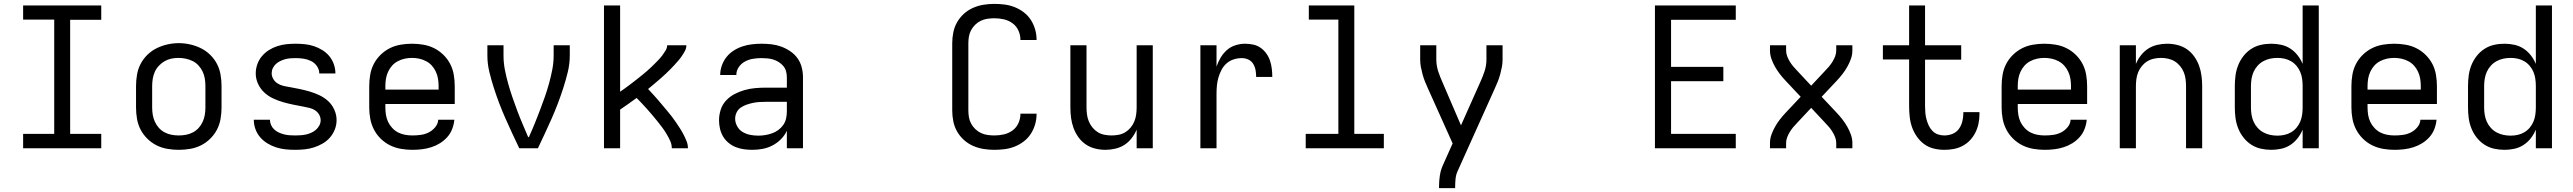

<svg xmlns="http://www.w3.org/2000/svg" viewBox="-20 -763 13240 988"><path d="M99 0V-74H259V-662H99V-735H501V-661H341V-74H501V0Z M900 8Q871 8 841.5 3Q812 -2 786 -15Q760 -28 738.5 -49Q717 -70 703.5 -96Q690 -122 685 -151.5Q680 -181 680 -210V-320Q680 -349 685 -378.5Q690 -408 703.5 -434Q717 -460 738.5 -481Q760 -502 786.5 -515Q813 -528 842 -534.5Q871 -541 900 -541Q929 -541 958 -534.5Q987 -528 1013.5 -515Q1040 -502 1061.5 -481Q1083 -460 1096.5 -434Q1110 -408 1115 -378.5Q1120 -349 1120 -320V-210Q1120 -181 1115 -151.5Q1110 -122 1096.5 -96Q1083 -70 1061.5 -49Q1040 -28 1014 -15Q988 -2 958.5 3Q929 8 900 8ZM900 -66Q919 -66 937.5 -69.5Q956 -73 973 -82Q990 -91 1002.5 -105Q1015 -119 1023 -136.5Q1031 -154 1034 -172.5Q1037 -191 1037 -210V-320Q1037 -339 1034 -358Q1031 -377 1023 -394Q1015 -411 1002 -425.5Q989 -440 972 -448.5Q955 -457 936 -461Q917 -465 898 -465Q879 -465 860.5 -461Q842 -457 826 -447.5Q810 -438 797 -424Q784 -410 776.5 -393Q769 -376 766 -357.5Q763 -339 763 -320V-210Q763 -191 766 -172.5Q769 -154 777 -136.5Q785 -119 797.5 -105Q810 -91 827 -82Q844 -73 862.5 -69.5Q881 -66 900 -66Z M1499 8Q1474 8 1449.5 5.5Q1425 3 1401.5 -4.5Q1378 -12 1356.5 -25Q1335 -38 1319 -56.5Q1303 -75 1294.5 -98.5Q1286 -122 1286 -147Q1286 -147 1286 -147Q1286 -147 1286 -147H1369Q1369 -133 1375 -119.5Q1381 -106 1391.5 -96.5Q1402 -87 1415 -81Q1428 -75 1442 -71.5Q1456 -68 1470 -67Q1484 -66 1499 -66Q1513 -66 1527 -67Q1541 -68 1555 -71Q1569 -74 1582 -80Q1595 -86 1605.5 -95Q1616 -104 1623 -117Q1630 -130 1630 -144Q1630 -160 1622 -173.5Q1614 -187 1601 -195.5Q1588 -204 1573 -207.5Q1558 -211 1543 -214Q1516 -219 1489 -224.5Q1462 -230 1436 -237.5Q1410 -245 1384.5 -257Q1359 -269 1339 -288Q1319 -307 1307.5 -332.5Q1296 -358 1296 -385Q1296 -409 1304 -432Q1312 -455 1327.5 -473.5Q1343 -492 1363.5 -505Q1384 -518 1407 -525.5Q1430 -533 1453.5 -535.5Q1477 -538 1501 -538Q1525 -538 1549 -535.5Q1573 -533 1595.5 -525.5Q1618 -518 1639 -505Q1660 -492 1675 -473.5Q1690 -455 1698 -432Q1706 -409 1706 -385Q1706 -385 1706 -385Q1706 -385 1706 -385H1623Q1623 -405 1611 -422.5Q1599 -440 1580.5 -449Q1562 -458 1542 -461Q1522 -464 1501 -464Q1488 -464 1474.5 -463Q1461 -462 1448 -458.5Q1435 -455 1422.5 -449Q1410 -443 1400 -434Q1390 -425 1384 -412.5Q1378 -400 1378 -386Q1378 -371 1386 -357Q1394 -343 1407 -334.5Q1420 -326 1435 -322Q1450 -318 1465 -316Q1492 -311 1519 -305.5Q1546 -300 1572 -292.5Q1598 -285 1623.5 -273Q1649 -261 1669 -242.5Q1689 -224 1700.5 -198Q1712 -172 1712 -145Q1712 -120 1703 -97Q1694 -74 1678 -55.5Q1662 -37 1640.5 -24.5Q1619 -12 1595.5 -4.5Q1572 3 1547.5 5.5Q1523 8 1499 8Z M2102 8Q2073 8 2043.5 3Q2014 -2 1987.5 -15Q1961 -28 1939.5 -49Q1918 -70 1904.5 -96Q1891 -122 1885.5 -151Q1880 -180 1880 -210V-320Q1880 -349 1885 -378.5Q1890 -408 1903.5 -434Q1917 -460 1938.5 -481Q1960 -502 1986 -515Q2012 -528 2041.5 -533Q2071 -538 2100 -538Q2129 -538 2158.5 -533Q2188 -528 2214 -515Q2240 -502 2261.5 -481Q2283 -460 2296.5 -434Q2310 -408 2315 -378.5Q2320 -349 2320 -320V-228H1963V-210Q1963 -191 1966 -172Q1969 -153 1977 -136Q1985 -119 1998.5 -104.5Q2012 -90 2028.5 -81.5Q2045 -73 2064 -69.5Q2083 -66 2102 -66Q2124 -66 2145.5 -69Q2167 -72 2186 -81.5Q2205 -91 2219.5 -108.5Q2234 -126 2235 -147H2318Q2316 -123 2307 -99.5Q2298 -76 2281.5 -57.5Q2265 -39 2244 -26Q2223 -13 2199.5 -5.5Q2176 2 2151.5 5Q2127 8 2102 8ZM2237 -302V-320Q2237 -339 2234 -357.5Q2231 -376 2223 -393.5Q2215 -411 2202.5 -425Q2190 -439 2173 -448Q2156 -457 2137.5 -461Q2119 -465 2100 -465Q2081 -465 2062.5 -461Q2044 -457 2027 -448Q2010 -439 1997.5 -425Q1985 -411 1977 -393.5Q1969 -376 1966 -357.5Q1963 -339 1963 -320V-302Z M2652 0Q2634 -38 2616 -76.5Q2598 -115 2581 -153.5Q2564 -192 2549 -231.5Q2534 -271 2521 -311.5Q2508 -352 2498 -393.5Q2488 -435 2488 -477V-530H2571V-477Q2571 -440 2578 -404Q2585 -368 2595 -332.5Q2605 -297 2617 -262Q2629 -227 2642 -192.5Q2655 -158 2669.5 -124Q2684 -90 2698 -57L2700 -59L2702 -57L2704 -63Q2719 -96 2732.5 -129.5Q2746 -163 2759 -197Q2772 -231 2784 -265.5Q2796 -300 2805.5 -334.5Q2815 -369 2822 -405Q2829 -441 2829 -477V-530H2912V-477Q2912 -435 2902 -393.5Q2892 -352 2879 -311.5Q2866 -271 2851 -231.5Q2836 -192 2819 -153.5Q2802 -115 2784 -76.5Q2766 -38 2748 0Z M3088 0V-735H3171V-291Q3183 -299 3194.5 -307.5Q3206 -316 3217.5 -324.5Q3229 -333 3240.5 -342Q3252 -351 3263.5 -360Q3275 -369 3286 -378Q3297 -387 3308 -396.5Q3319 -406 3329.5 -416Q3340 -426 3350 -436Q3360 -446 3370 -456.5Q3380 -467 3388.5 -478.5Q3397 -490 3405 -503Q3413 -516 3413 -530H3512Q3512 -515 3504.5 -501Q3497 -487 3488.5 -474.5Q3480 -462 3470 -450.5Q3460 -439 3450 -428Q3440 -417 3429 -406Q3418 -395 3407 -384.5Q3396 -374 3384.5 -364Q3373 -354 3361.5 -344Q3350 -334 3338.5 -324.5Q3327 -315 3315 -305Q3328 -291 3340.5 -277.5Q3353 -264 3365 -250Q3377 -236 3389 -221.5Q3401 -207 3413 -193Q3425 -179 3436.5 -164Q3448 -149 3458.5 -133.5Q3469 -118 3479 -102.5Q3489 -87 3497.5 -70.5Q3506 -54 3513 -36.5Q3520 -19 3520 0H3437Q3437 -20 3428.5 -38.5Q3420 -57 3409.5 -74.5Q3399 -92 3387 -108Q3375 -124 3362.5 -139.5Q3350 -155 3337 -170.5Q3324 -186 3310.5 -201Q3297 -216 3283.5 -230.5Q3270 -245 3256 -259Q3235 -244 3213.5 -228.5Q3192 -213 3171 -199V0Z M3851 8Q3830 8 3808 5Q3786 2 3766 -6Q3746 -14 3729 -28Q3712 -42 3701 -60.5Q3690 -79 3685 -100.5Q3680 -122 3680 -144Q3680 -171 3688.5 -198Q3697 -225 3716 -245.5Q3735 -266 3760 -279Q3785 -292 3811.5 -299.5Q3838 -307 3865.5 -309.5Q3893 -312 3921 -312H4029V-365Q4029 -381 4025 -396Q4021 -411 4011 -423Q4001 -435 3987.5 -443.5Q3974 -452 3959.5 -456.5Q3945 -461 3929.5 -462.5Q3914 -464 3899 -464Q3877 -464 3855 -460.5Q3833 -457 3813.5 -446.5Q3794 -436 3781.5 -417.5Q3769 -399 3769 -377Q3769 -377 3769 -377Q3769 -377 3769 -377H3686Q3686 -377 3686 -377Q3686 -377 3686 -377Q3686 -402 3694.5 -426Q3703 -450 3718.5 -469.5Q3734 -489 3755 -502.5Q3776 -516 3800 -524Q3824 -532 3849 -535Q3874 -538 3899 -538Q3925 -538 3950.5 -535Q3976 -532 4000.5 -523Q4025 -514 4047 -499Q4069 -484 4084 -463Q4099 -442 4105.5 -416.5Q4112 -391 4112 -365V0H4029V-90Q4018 -66 3998.5 -46.5Q3979 -27 3955 -14.5Q3931 -2 3904.5 3Q3878 8 3851 8ZM3882 -65Q3900 -65 3918 -68Q3936 -71 3953 -77Q3970 -83 3985 -94Q4000 -105 4010.5 -120Q4021 -135 4025 -153Q4029 -171 4029 -189V-239H3921Q3904 -239 3887.5 -238Q3871 -237 3854.5 -233.5Q3838 -230 3822 -224.5Q3806 -219 3792 -209.5Q3778 -200 3770.5 -184.5Q3763 -169 3763 -152Q3763 -132 3773.5 -113Q3784 -94 3802 -83.5Q3820 -73 3840.5 -69Q3861 -65 3882 -65Z M5097 8Q5069 8 5041 3.5Q5013 -1 4987 -12.5Q4961 -24 4940 -43Q4919 -62 4905 -86.5Q4891 -111 4885.5 -139Q4880 -167 4880 -195V-540Q4880 -568 4885.5 -596Q4891 -624 4905 -648.5Q4919 -673 4940 -692Q4961 -711 4987 -722.5Q5013 -734 5041 -738.5Q5069 -743 5097 -743Q5124 -743 5150.5 -739.5Q5177 -736 5202 -726Q5227 -716 5248.5 -699.5Q5270 -683 5284.5 -660.5Q5299 -638 5306.5 -612Q5314 -586 5314 -560Q5314 -559 5314 -558Q5314 -557 5314 -557H5231Q5231 -557 5231 -557.5Q5231 -558 5231 -558Q5231 -583 5220.5 -606Q5210 -629 5190 -643.5Q5170 -658 5146 -663.5Q5122 -669 5097 -669Q5080 -669 5062 -666.5Q5044 -664 5028 -656.5Q5012 -649 4999 -636.5Q4986 -624 4977.5 -608.5Q4969 -593 4966 -575.5Q4963 -558 4963 -540V-195Q4963 -177 4966 -159.5Q4969 -142 4977.5 -126.5Q4986 -111 4999 -98.5Q5012 -86 5028 -78.5Q5044 -71 5062 -68.5Q5080 -66 5097 -66Q5122 -66 5146 -71.5Q5170 -77 5190 -91.5Q5210 -106 5220.5 -129Q5231 -152 5231 -177Q5231 -177 5231 -177.5Q5231 -178 5231 -178H5314Q5314 -178 5314 -177Q5314 -176 5314 -175Q5314 -149 5306.5 -123Q5299 -97 5284.5 -74.5Q5270 -52 5248.5 -35.5Q5227 -19 5202 -9Q5177 1 5150.5 4.5Q5124 8 5097 8Z M5668 8Q5642 8 5615.5 1.5Q5589 -5 5567 -20Q5545 -35 5529 -57.5Q5513 -80 5504 -105Q5495 -130 5491.5 -156.5Q5488 -183 5488 -210V-530H5571V-210Q5571 -192 5573.5 -173.5Q5576 -155 5583 -138Q5590 -121 5602 -106.5Q5614 -92 5629.5 -82.5Q5645 -73 5663.5 -69.5Q5682 -66 5700 -66Q5718 -66 5736.5 -69.5Q5755 -73 5770.5 -82.5Q5786 -92 5798 -106.5Q5810 -121 5817 -138Q5824 -155 5826.5 -173.5Q5829 -192 5829 -210V-530H5912V0H5829V-96Q5819 -72 5803 -51.5Q5787 -31 5766 -17.5Q5745 -4 5719.5 2Q5694 8 5668 8Z M6157 0V-530H6240V-420Q6248 -444 6261 -466Q6274 -488 6293 -505Q6312 -522 6337 -530Q6362 -538 6387 -538Q6408 -538 6429 -533.5Q6450 -529 6467 -517Q6484 -505 6496.5 -487.5Q6509 -470 6515.5 -450Q6522 -430 6524.5 -409Q6527 -388 6527 -367H6444Q6444 -384 6441 -401.5Q6438 -419 6429 -434Q6420 -449 6404 -456.5Q6388 -464 6370 -464Q6349 -464 6328.5 -457.5Q6308 -451 6292 -437Q6276 -423 6266 -404Q6256 -385 6250 -364.5Q6244 -344 6242 -323Q6240 -302 6240 -281V0Z M6699 0V-74H6867V-662H6715V-735H6949V-74H7101V0Z M7385 205V198Q7385 170 7389 142Q7393 114 7404 89L7455 -25L7327 -310Q7319 -327 7312 -345Q7305 -363 7300 -381.5Q7295 -400 7291.5 -418.5Q7288 -437 7288 -457V-530H7371V-457Q7371 -441 7373.5 -426Q7376 -411 7380.5 -396.5Q7385 -382 7391 -367.5Q7397 -353 7403 -339L7498 -118L7597 -340Q7610 -368 7619.5 -397Q7629 -426 7629 -457V-530H7712V-457Q7712 -437 7708.5 -418.5Q7705 -400 7700 -381.5Q7695 -363 7688 -345Q7681 -327 7673 -310L7480 119Q7472 137 7470 157.5Q7468 178 7468 198V205Z M8496 0V-735H8912V-661H8579V-419H8848V-345H8579V-74H8912V0Z M9088 0V-27Q9088 -49 9095.5 -70Q9103 -91 9114 -110.5Q9125 -130 9138.5 -147.5Q9152 -165 9167 -181L9246 -265L9167 -349Q9152 -365 9138.5 -382.5Q9125 -400 9114 -419.5Q9103 -439 9095.5 -460Q9088 -481 9088 -504V-530H9171V-504Q9171 -488 9176.5 -473.5Q9182 -459 9190 -446Q9198 -433 9207.5 -421.5Q9217 -410 9228 -399L9300 -322L9372 -399Q9383 -410 9392.5 -421.5Q9402 -433 9410 -446Q9418 -459 9423.5 -473.5Q9429 -488 9429 -504V-530H9512V-504Q9512 -481 9504.5 -460Q9497 -439 9486 -419.5Q9475 -400 9461.5 -382.5Q9448 -365 9433 -349L9354 -265L9433 -181Q9448 -165 9461.5 -147.5Q9475 -130 9486 -110.5Q9497 -91 9504.5 -70Q9512 -49 9512 -27V0H9429V-27Q9429 -42 9423.5 -56.5Q9418 -71 9410 -84Q9402 -97 9392.5 -108.5Q9383 -120 9372 -131L9300 -208L9228 -131Q9217 -120 9207.5 -108.5Q9198 -97 9190 -84Q9182 -71 9176.5 -56.5Q9171 -42 9171 -27V0Z M9985 8Q9958 8 9931 1.5Q9904 -5 9882 -21Q9860 -37 9844 -60Q9828 -83 9819 -108.5Q9810 -134 9807 -161.5Q9804 -189 9804 -216V-457H9669V-530H9804V-735H9886V-530H10072V-456H9886V-216Q9886 -199 9887.5 -182Q9889 -165 9893.5 -148.5Q9898 -132 9905 -117Q9912 -102 9924 -89.5Q9936 -77 9952 -71.5Q9968 -66 9985 -66Q10007 -66 10027 -74Q10047 -82 10059.5 -99Q10072 -116 10077.5 -137Q10083 -158 10083 -179Q10083 -181 10083 -182.5Q10083 -184 10083 -186H10166Q10166 -183 10166 -180.5Q10166 -178 10166 -175Q10166 -151 10161 -127Q10156 -103 10145 -81Q10134 -59 10117.5 -41.5Q10101 -24 10079.5 -12.5Q10058 -1 10034 3.5Q10010 8 9985 8Z M10502 8Q10473 8 10443.5 3Q10414 -2 10387.5 -15Q10361 -28 10339.5 -49Q10318 -70 10304.5 -96Q10291 -122 10285.5 -151Q10280 -180 10280 -210V-320Q10280 -349 10285 -378.5Q10290 -408 10303.5 -434Q10317 -460 10338.5 -481Q10360 -502 10386 -515Q10412 -528 10441.5 -533Q10471 -538 10500 -538Q10529 -538 10558.5 -533Q10588 -528 10614 -515Q10640 -502 10661.5 -481Q10683 -460 10696.5 -434Q10710 -408 10715 -378.5Q10720 -349 10720 -320V-228H10363V-210Q10363 -191 10366 -172Q10369 -153 10377 -136Q10385 -119 10398.5 -104.5Q10412 -90 10428.5 -81.5Q10445 -73 10464 -69.5Q10483 -66 10502 -66Q10524 -66 10545.5 -69Q10567 -72 10586 -81.5Q10605 -91 10619.5 -108.5Q10634 -126 10635 -147H10718Q10716 -123 10707 -99.5Q10698 -76 10681.5 -57.5Q10665 -39 10644 -26Q10623 -13 10599.5 -5.5Q10576 2 10551.5 5Q10527 8 10502 8ZM10637 -302V-320Q10637 -339 10634 -357.5Q10631 -376 10623 -393.5Q10615 -411 10602.5 -425Q10590 -439 10573 -448Q10556 -457 10537.5 -461Q10519 -465 10500 -465Q10481 -465 10462.5 -461Q10444 -457 10427 -448Q10410 -439 10397.5 -425Q10385 -411 10377 -393.5Q10369 -376 10366 -357.5Q10363 -339 10363 -320V-302Z M10888 0V-530H10971V-434Q10981 -458 10997 -478.5Q11013 -499 11034 -512.5Q11055 -526 11080.5 -532Q11106 -538 11132 -538Q11158 -538 11184.5 -531.5Q11211 -525 11233 -510Q11255 -495 11271 -472.5Q11287 -450 11296 -425Q11305 -400 11308.5 -373.5Q11312 -347 11312 -320V0H11229V-320Q11229 -338 11226.5 -356.5Q11224 -375 11217 -392Q11210 -409 11198 -423.5Q11186 -438 11170.5 -447.5Q11155 -457 11136.5 -461Q11118 -465 11100 -465Q11082 -465 11063.5 -461Q11045 -457 11029.5 -447.5Q11014 -438 11002 -423.5Q10990 -409 10983 -392Q10976 -375 10973.5 -356.5Q10971 -338 10971 -320V0Z M11668 8Q11640 8 11613.5 2Q11587 -4 11564 -19Q11541 -34 11524 -56Q11507 -78 11497 -103.5Q11487 -129 11483.5 -156Q11480 -183 11480 -210V-320Q11480 -347 11483.5 -374Q11487 -401 11497 -426.5Q11507 -452 11524 -474Q11541 -496 11564 -511Q11587 -526 11613.5 -532Q11640 -538 11668 -538Q11693 -538 11718.5 -532.5Q11744 -527 11765.5 -513Q11787 -499 11803 -478.5Q11819 -458 11829 -434V-735H11912V0H11829V-96Q11819 -72 11803 -51.5Q11787 -31 11765.5 -17Q11744 -3 11718.5 2.5Q11693 8 11668 8ZM11699 -65Q11718 -65 11736 -69Q11754 -73 11770 -82.5Q11786 -92 11798 -106.5Q11810 -121 11817 -138Q11824 -155 11826.5 -173.5Q11829 -192 11829 -210V-320Q11829 -338 11826.5 -356.5Q11824 -375 11817 -392Q11810 -409 11798 -423.5Q11786 -438 11770 -447.5Q11754 -457 11736 -461Q11718 -465 11699 -465Q11680 -465 11661.5 -461Q11643 -457 11626.5 -448Q11610 -439 11597 -424.5Q11584 -410 11576.5 -393Q11569 -376 11566 -357.5Q11563 -339 11563 -320V-210Q11563 -191 11566 -172.5Q11569 -154 11576.5 -137Q11584 -120 11597 -105.5Q11610 -91 11626.5 -82Q11643 -73 11661.5 -69Q11680 -65 11699 -65Z M12302 8Q12273 8 12243.5 3Q12214 -2 12187.5 -15Q12161 -28 12139.5 -49Q12118 -70 12104.5 -96Q12091 -122 12085.5 -151Q12080 -180 12080 -210V-320Q12080 -349 12085 -378.5Q12090 -408 12103.5 -434Q12117 -460 12138.5 -481Q12160 -502 12186 -515Q12212 -528 12241.5 -533Q12271 -538 12300 -538Q12329 -538 12358.5 -533Q12388 -528 12414 -515Q12440 -502 12461.5 -481Q12483 -460 12496.5 -434Q12510 -408 12515 -378.5Q12520 -349 12520 -320V-228H12163V-210Q12163 -191 12166 -172Q12169 -153 12177 -136Q12185 -119 12198.5 -104.5Q12212 -90 12228.5 -81.5Q12245 -73 12264 -69.5Q12283 -66 12302 -66Q12324 -66 12345.5 -69Q12367 -72 12386 -81.5Q12405 -91 12419.5 -108.5Q12434 -126 12435 -147H12518Q12516 -123 12507 -99.5Q12498 -76 12481.5 -57.5Q12465 -39 12444 -26Q12423 -13 12399.5 -5.5Q12376 2 12351.5 5Q12327 8 12302 8ZM12437 -302V-320Q12437 -339 12434 -357.5Q12431 -376 12423 -393.5Q12415 -411 12402.5 -425Q12390 -439 12373 -448Q12356 -457 12337.5 -461Q12319 -465 12300 -465Q12281 -465 12262.5 -461Q12244 -457 12227 -448Q12210 -439 12197.5 -425Q12185 -411 12177 -393.5Q12169 -376 12166 -357.5Q12163 -339 12163 -320V-302Z M12868 8Q12840 8 12813.5 2Q12787 -4 12764 -19Q12741 -34 12724 -56Q12707 -78 12697 -103.5Q12687 -129 12683.5 -156Q12680 -183 12680 -210V-320Q12680 -347 12683.5 -374Q12687 -401 12697 -426.5Q12707 -452 12724 -474Q12741 -496 12764 -511Q12787 -526 12813.5 -532Q12840 -538 12868 -538Q12893 -538 12918.5 -532.5Q12944 -527 12965.5 -513Q12987 -499 13003 -478.5Q13019 -458 13029 -434V-735H13112V0H13029V-96Q13019 -72 13003 -51.5Q12987 -31 12965.5 -17Q12944 -3 12918.5 2.5Q12893 8 12868 8ZM12899 -65Q12918 -65 12936 -69Q12954 -73 12970 -82.5Q12986 -92 12998 -106.5Q13010 -121 13017 -138Q13024 -155 13026.5 -173.5Q13029 -192 13029 -210V-320Q13029 -338 13026.5 -356.5Q13024 -375 13017 -392Q13010 -409 12998 -423.5Q12986 -438 12970 -447.5Q12954 -457 12936 -461Q12918 -465 12899 -465Q12880 -465 12861.5 -461Q12843 -457 12826.5 -448Q12810 -439 12797 -424.5Q12784 -410 12776.5 -393Q12769 -376 12766 -357.5Q12763 -339 12763 -320V-210Q12763 -191 12766 -172.5Q12769 -154 12776.5 -137Q12784 -120 12797 -105.5Q12810 -91 12826.5 -82Q12843 -73 12861.5 -69Q12880 -65 12899 -65Z"/></svg>

Font: Iosevka Curly Extended
Style: Regular
Weight: 400
Width: 7
Monospace: yes
Designer: Belleve Invis
Foundry: Belleve Invis
Version: Version 11.1.0; ttfautohint (v1.8.3)